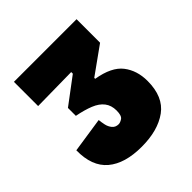

<svg xmlns="http://www.w3.org/2000/svg" viewBox="-126 -760 583 583"><g transform="rotate(-45 165.5 -468.0)"><path d="M155 -261Q83 -261 44.5 -293.5Q6 -326 7 -394L120 -411Q121 -401 123.5 -389Q126 -377 133.5 -368Q141 -359 154 -359Q161 -359 170 -365Q179 -371 179 -393Q179 -415 167.5 -430Q156 -445 133.5 -454Q111 -463 80 -469V-503L164 -566V-573L20 -571V-675H289V-574L201 -511V-507Q261 -497 285 -466Q309 -435 309 -390Q309 -322 267 -291.5Q225 -261 155 -261Z"/></g></svg>

Font: Bricolage Grotesque 48pt Condensed ExtraBold
Style: Regular
Weight: 800
Width: 3
Designer: Mathieu Triay
Foundry: Atelier Triay
Version: Version 1.001;gftools[0.9.33.dev8+g029e19f]